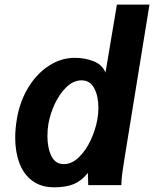

<svg xmlns="http://www.w3.org/2000/svg" viewBox="-20 -810 674 840"><path d="M46.5 -208Q46.5 -247 54.5 -293.5Q67.5 -367.5 104 -427.5Q140.5 -487.5 193.8 -522.2Q247 -557 307.5 -557Q352 -557 389.8 -542Q427.5 -527 441.5 -492.5L491.5 -790H634L525 -118.5Q518 -74.5 514.8 -51Q511.5 -27.5 511 0H366L364.5 -53.5Q337 -19 303 -4.8Q269 9.5 217 9.5Q160 9.5 121.8 -18.8Q83.5 -47 65 -96.2Q46.5 -145.5 46.5 -208ZM406 -288Q410.5 -313 410.5 -338.5Q410.5 -389.5 392.2 -424Q374 -458.5 337 -458.5Q301.5 -458.5 271 -429.2Q240.5 -400 220 -356Q199.5 -312 192 -269.5Q187.5 -243.5 187.5 -215Q187.5 -162.5 205 -127.2Q222.5 -92 258.5 -92Q295 -92 326 -122.8Q357 -153.5 377.8 -199Q398.5 -244.5 406 -288Z"/></svg>

Font: JuliaMono ExtraBoldItalic
Style: Regular
Weight: 800
Italic angle: -9°
Monospace: yes
Designer: cormullion
Foundry: corm
Version: Version 0.049; ttfautohint (v1.8.4)